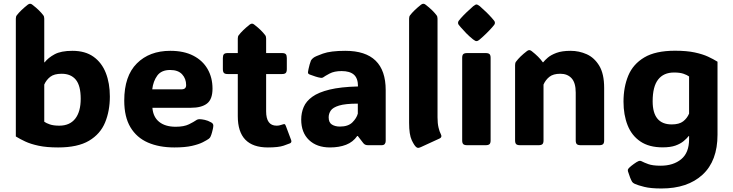

<svg xmlns="http://www.w3.org/2000/svg" viewBox="-20 -788 3980 1042"><path d="M295.4 12.2Q232.4 12.2 189.5 2.9Q146.5 -6.3 117.2 -20Q87.9 -33.7 65.9 -47.4V-686.5Q65.9 -698.2 70.8 -704.6Q91.3 -731.4 130.9 -762.7Q137.7 -767.6 143.1 -767.6Q149.4 -767.6 155.3 -762.7Q176.3 -746.6 190.7 -732.4Q205.1 -718.3 215.3 -704.6Q220.2 -698.2 220.2 -686.5V-449.7H222.2Q241.7 -474.6 276.4 -493.4Q311 -512.2 373 -512.2Q442.4 -512.2 487.3 -480.2Q532.2 -448.2 554.2 -392.3Q576.2 -336.4 576.2 -264.2Q576.2 -186 550.3 -123.3Q524.4 -60.5 463.1 -24.2Q401.9 12.2 295.4 12.2ZM301.8 -106Q358.4 -106 388.2 -143.8Q418 -181.6 418 -252Q418 -323.2 391.4 -355.5Q364.7 -387.7 314.5 -387.7Q273.9 -387.7 252.7 -371.1Q231.4 -354.5 220.2 -329.1V-127.4Q231 -119.6 250.7 -112.8Q270.5 -106 301.8 -106Z M926.3 12.2Q843.8 12.2 782.7 -14.4Q721.7 -41 688 -97.2Q654.3 -153.3 654.3 -242.2Q654.3 -375.5 722.7 -443.8Q791 -512.2 904.3 -512.2Q978 -512.2 1029.1 -485.8Q1080.1 -459.5 1106.7 -413.1Q1133.3 -366.7 1133.3 -307.1Q1133.3 -249 1103.5 -226.1Q1073.7 -203.1 1016.6 -203.1H807.1Q811 -152.8 844 -126.5Q877 -100.1 933.6 -100.1Q978.5 -100.1 1005.6 -113.5Q1032.7 -127 1043.5 -134.8Q1052.7 -141.6 1064.5 -141.1Q1073.7 -141.1 1091.1 -137.5Q1108.4 -133.8 1125.5 -124Q1137.7 -117.7 1137.7 -106.4Q1137.7 -100.1 1135.3 -88.4Q1133.8 -81.5 1130.4 -68.6Q1127 -55.7 1121.6 -44.4Q1118.7 -39.1 1112.3 -34.2Q1102.5 -27.3 1080.8 -16.1Q1059.1 -4.9 1021.5 3.7Q983.9 12.2 926.3 12.2ZM806.2 -303.2H965.3Q990.2 -303.2 990.2 -326.2Q990.2 -360.8 968.5 -384.5Q946.8 -408.2 903.3 -408.2Q856 -408.2 833.7 -377.9Q811.5 -347.7 806.2 -303.2Z M1433.6 12.2Q1270.5 12.2 1270.5 -157.2V-386.2H1215.3Q1200.7 -386.2 1195.1 -392.3Q1189.5 -398.4 1189.5 -413.1V-473.1Q1189.5 -487.8 1195.1 -493.9Q1200.7 -500 1215.3 -500H1270.5V-578.6Q1270.5 -590.3 1275.4 -596.7Q1295.9 -623.5 1335.4 -654.8Q1342.3 -659.7 1347.7 -659.7Q1353.5 -659.7 1359.4 -654.8Q1380.4 -638.7 1394.8 -624.5Q1409.2 -610.4 1419.4 -596.7Q1424.3 -590.3 1424.3 -578.6V-500H1510.7Q1525.4 -500 1531 -493.9Q1536.6 -487.8 1536.6 -473.1V-413.1Q1536.6 -398.4 1531 -392.3Q1525.4 -386.2 1510.7 -386.2H1424.3V-184.1Q1424.3 -106 1481 -106Q1489.7 -106 1497.1 -107.7Q1504.4 -109.4 1509.8 -111.3Q1520 -115.2 1524.2 -114.3Q1528.3 -113.3 1531.7 -103.5L1560.1 -27.8Q1564.5 -15.6 1554.2 -10.3Q1546.9 -6.8 1518.8 2.7Q1490.7 12.2 1433.6 12.2Z M1771 12.2Q1699.2 12.2 1657 -28.1Q1614.7 -68.4 1614.7 -139.2Q1614.7 -175.8 1628.2 -207.3Q1641.6 -238.8 1675 -262.9Q1708.5 -287.1 1768.8 -301.8Q1829.1 -316.4 1922.9 -318.8Q1922.9 -363.3 1900.6 -382.8Q1878.4 -402.3 1834 -402.3Q1793.9 -402.3 1768.6 -388.7Q1743.2 -375 1736.8 -370.1Q1730 -364.3 1720.2 -365.7Q1707 -367.7 1692.1 -372.6Q1677.2 -377.4 1660.2 -383.8Q1657.7 -384.8 1654.8 -387Q1651.9 -389.2 1651.4 -393.6Q1651.4 -396 1651.9 -399.7Q1652.3 -403.3 1654.3 -413.1Q1656.2 -422.9 1660.2 -437.3Q1664.1 -451.7 1667.5 -459.5Q1671.9 -467.8 1682.1 -475.1Q1690.4 -481.9 1732.4 -497.1Q1774.4 -512.2 1854 -512.2Q2073.2 -512.2 2073.2 -298.8V-22.5Q2073.2 -13.2 2068.1 -6.6Q2063 0 2050.8 0H1977.5Q1969.7 0 1963.6 -2.2Q1957.5 -4.4 1952.1 -10.7L1921.9 -49.8H1918.5Q1896 -17.1 1858.2 -2.4Q1820.3 12.2 1771 12.2ZM1824.7 -101.1Q1869.6 -101.1 1892.6 -124Q1915.5 -147 1921.9 -171.4V-225.6Q1854 -225.6 1820.1 -215.1Q1786.1 -204.6 1774.9 -187.7Q1763.7 -170.9 1763.7 -151.4Q1763.7 -123 1781.2 -112.1Q1798.8 -101.1 1824.7 -101.1Z M2264.2 10.3Q2253.9 14.6 2249.5 14.6Q2245.1 14.6 2240.2 11.2Q2229 3.4 2214.6 -27.1Q2200.2 -57.6 2200.2 -121.1V-686.5Q2200.2 -698.2 2205.1 -704.6Q2225.6 -731.4 2265.1 -762.7Q2272 -767.6 2277.3 -767.6Q2283.7 -767.6 2289.6 -762.7Q2310.5 -746.6 2325 -732.4Q2339.4 -718.3 2349.6 -704.6Q2354.5 -698.2 2354.5 -686.5V-150.9Q2354.5 -118.7 2359.9 -95.9Q2365.2 -73.2 2372.6 -59.6Q2380.9 -43.5 2366.2 -36.6Z M2465.8 -664.1Q2465.8 -670.4 2469.7 -675.3Q2473.6 -680.2 2480 -688Q2493.7 -703.6 2511.7 -720.9Q2529.8 -738.3 2548.3 -754.4Q2560.1 -763.7 2565.9 -763.7Q2571.8 -763.7 2584 -754.4Q2623.5 -720.2 2651.4 -688Q2657.7 -680.7 2661.9 -675.5Q2666 -670.4 2666 -664.1Q2666 -657.7 2661.9 -652.8Q2657.7 -647.9 2650.9 -639.6Q2637.7 -624.5 2620.1 -607.2Q2602.5 -589.8 2584 -574.2Q2577.1 -568.4 2573.2 -566.7Q2569.3 -564.9 2565.9 -564.9Q2562.5 -564.9 2558.8 -566.7Q2555.2 -568.4 2547.4 -574.2Q2527.8 -589.8 2510.7 -607.2Q2493.7 -624.5 2480 -640.6Q2473.6 -648.4 2469.7 -653.1Q2465.8 -657.7 2465.8 -664.1ZM2642.6 -25.9Q2642.6 -11.2 2636.5 -5.6Q2630.4 0 2615.7 0H2515.1Q2500.5 0 2494.4 -5.6Q2488.3 -11.2 2488.3 -25.9V-474.1Q2488.3 -488.8 2494.4 -494.4Q2500.5 -500 2515.1 -500H2615.7Q2630.4 -500 2636.5 -494.4Q2642.6 -488.8 2642.6 -474.1Z M3258.8 -311V-25.9Q3258.8 -11.2 3252.7 -5.6Q3246.6 0 3231.9 0H3131.3Q3116.7 0 3110.6 -5.6Q3104.5 -11.2 3104.5 -25.9V-285.6Q3104.5 -338.9 3082 -363.3Q3059.6 -387.7 3021 -387.7Q2982.4 -387.7 2961.7 -371.1Q2940.9 -354.5 2929.7 -329.1V-25.9Q2929.7 -11.2 2923.6 -5.6Q2917.5 0 2902.8 0H2802.2Q2787.6 0 2781.5 -5.6Q2775.4 -11.2 2775.4 -25.9V-435.1Q2775.4 -446.8 2780.3 -453.1Q2790.5 -466.8 2804.9 -481Q2819.3 -495.1 2840.3 -511.2Q2846.7 -516.1 2852.5 -516.1Q2857.9 -516.1 2864.7 -511.2Q2885.3 -495.1 2899.9 -480.5Q2914.6 -465.8 2925.8 -450.2H2928.2Q2936.5 -460.9 2953.1 -475.3Q2969.7 -489.7 2999.8 -501Q3029.8 -512.2 3076.7 -512.2Q3122.6 -512.2 3164.1 -493.7Q3205.6 -475.1 3232.2 -431.2Q3258.8 -387.2 3258.8 -311Z M3874 -453.1V-57.1Q3874 85.4 3792.7 160.2Q3711.4 234.9 3569.8 234.9Q3511.2 234.9 3477.1 226.3Q3442.9 217.8 3425.3 210Q3414.1 204.6 3410.6 198.7Q3405.8 190.9 3399.7 175.8Q3393.6 160.6 3388.2 142.6Q3386.7 135.7 3387.7 132.3Q3389.6 127.4 3395 122.1Q3403.8 113.3 3420.2 101.6Q3436.5 89.8 3445.3 86.4Q3454.6 83 3462.4 87.4Q3475.1 94.2 3498.8 102.8Q3522.5 111.3 3565.4 111.3Q3633.8 111.3 3676.8 76.2Q3719.7 41 3719.7 -32.2V-49.8H3717.8Q3707 -36.1 3689.9 -22Q3672.9 -7.8 3645.8 2Q3618.7 11.7 3576.2 11.7Q3502.4 11.7 3455.3 -20.3Q3408.2 -52.2 3386 -108.4Q3363.8 -164.6 3363.8 -236.3Q3363.8 -314.9 3389.6 -377.4Q3415.5 -439.9 3476.6 -476.3Q3537.6 -512.7 3643.6 -512.7Q3707 -512.7 3750.2 -503.4Q3793.5 -494.1 3822.8 -480.5Q3852.1 -466.8 3874 -453.1ZM3638.2 -394.5Q3581.5 -394.5 3551.8 -356.4Q3522 -318.4 3522 -238.3Q3522 -112.8 3625.5 -112.8Q3666 -112.8 3687.5 -129.4Q3709 -146 3719.7 -171.4V-373Q3709 -380.9 3689.5 -387.7Q3669.9 -394.5 3638.2 -394.5Z"/></svg>

Font: ADLaM Display
Style: Regular
Weight: 400
Designer: Mark Jamra, Neil Patel, Concept: Andrew Footit
Foundry: Microsoft
Version: Version 2.000; ttfautohint (v1.8.4.7-5d5b);gftools[0.9.28]